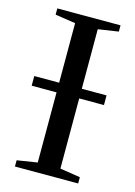

<svg xmlns="http://www.w3.org/2000/svg" viewBox="-104 -711 540 768"><g transform="rotate(15 166.5 -327.5)"><path d="M316.4 -329.6H213.9V-39.1L297.9 -25.9V0H36.1V-25.9L120.1 -39.1V-329.6H17.1V-369.6H120.1V-616.2L36.1 -628.9V-654.8H297.9V-628.9L213.9 -616.2V-369.6H316.4Z"/></g></svg>

Font: Liberation Serif
Style: Regular
Weight: 400
Designer: Steve Matteson
Foundry: Ascender Corporation
Version: Version 2.1.5